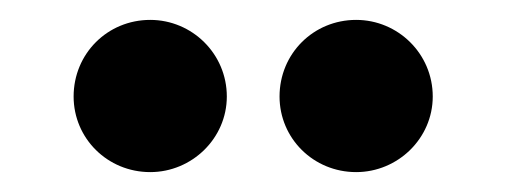

<svg xmlns="http://www.w3.org/2000/svg" viewBox="-20 -958 510 193"><path d="M54 -861C54 -819 88 -785 131 -785C173 -785 208 -819 208 -861C208 -904 173 -938 131 -938C88 -938 54 -904 54 -861ZM261 -861C261 -819 295 -785 338 -785C380 -785 415 -819 415 -861C415 -904 380 -938 338 -938C295 -938 261 -904 261 -861Z"/></svg>

Font: Bluebird
Style: Regular
Weight: 400
Designer: Jasper
Foundry: Cannot Into Space Fonts
Version: Version 0.98